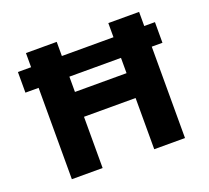

<svg xmlns="http://www.w3.org/2000/svg" viewBox="-114 -802 1026 944"><g transform="rotate(-20 398.5 -330.0)"><path d="M109 0V-478H40V-586H109V-660H270V-586H540V-660H701V-586H757V-478H701V0H540V-268H270V0ZM270 -398H540V-478H270Z"/></g></svg>

Font: Bricolage Grotesque 10pt ExtraBold
Style: Regular
Weight: 800
Designer: Mathieu Triay
Foundry: Atelier Triay
Version: Version 1.000; ttfautohint (v1.8.4.7-5d5b);gftools[0.9.32]